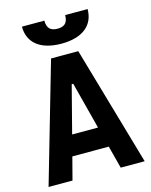

<svg xmlns="http://www.w3.org/2000/svg" viewBox="-132 -993 850 1078"><g transform="rotate(-15 293.0 -454.0)"><path d="M13.7 0H152.8L187 -131.3H398.9L433.1 0H572.3L372.1 -693.4H213.9ZM293 -758.3C414.1 -758.3 483.9 -813 483.9 -908.2H353.5C353.5 -861.8 331.5 -845.2 293 -845.2C254.9 -845.2 232.4 -861.8 232.4 -908.2H102.1C102.1 -813 171.9 -758.3 293 -758.3ZM217.8 -250.5 288.6 -523.9H297.4L368.2 -250.5Z"/></g></svg>

Font: CaskaydiaCove Nerd Font
Style: Bold
Weight: 700
Designer: Aaron Bell
Foundry: Saja Typeworks
Version: Version 2111.1;Nerd Fonts 2.3.0